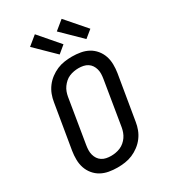

<svg xmlns="http://www.w3.org/2000/svg" viewBox="-235 -1093 1069 1212"><g transform="rotate(-30 300.0 -487.0)"><path d="M255 8Q223 8 192.5 2.5Q162 -3 136.5 -17Q111 -31 92 -54Q73 -77 63.5 -105Q54 -133 53.5 -164.5Q53 -196 58 -227L112 -550Q116 -577 126 -603.5Q136 -630 153.5 -653.5Q171 -677 195 -695Q219 -713 245 -724Q271 -735 299 -739Q327 -743 354 -743Q386 -743 416.5 -737.5Q447 -732 472.5 -718Q498 -704 517 -681Q536 -658 545.5 -630Q555 -602 555.5 -570.5Q556 -539 551 -508L497 -185Q493 -158 483 -131.5Q473 -105 455.5 -81.5Q438 -58 414 -40Q390 -22 364 -11Q338 0 310 4Q282 8 255 8ZM256 -76Q272 -76 289.5 -79Q307 -82 323.5 -89Q340 -96 354 -108Q368 -120 378 -134.5Q388 -149 394 -165.5Q400 -182 403 -199L456 -521Q459 -539 459.5 -556.5Q460 -574 455.5 -590.5Q451 -607 442 -620.5Q433 -634 419 -643Q405 -652 388 -655.5Q371 -659 353 -659Q337 -659 319.5 -656Q302 -653 285.5 -646Q269 -639 255.5 -627Q242 -615 231.5 -600.5Q221 -586 215 -569.5Q209 -553 206 -536L153 -214Q150 -196 149.5 -178.5Q149 -161 153.5 -144.5Q158 -128 167 -114.5Q176 -101 190 -92Q204 -83 221 -79.5Q238 -76 256 -76ZM489 -793 351 -928 417 -982 543 -837ZM294 -793 156 -928 222 -982 347 -837Z"/></g></svg>

Font: Iosevka Custom Medium
Style: Italic
Weight: 500
Italic angle: -9°
Designer: Belleve Invis
Foundry: Belleve Invis
Version: Version 27.0.1